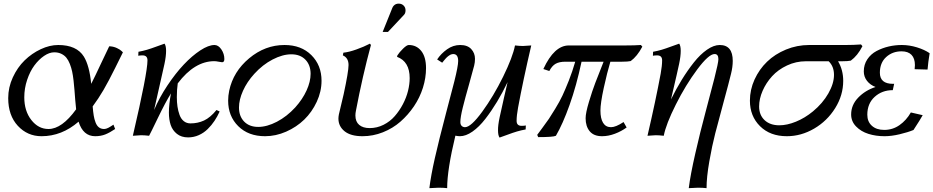

<svg xmlns="http://www.w3.org/2000/svg" viewBox="-20 -734 5046 1038"><path d="M570.3 -483.4H577.1Q595.7 -481.9 612.5 -473.9Q629.4 -465.8 636.7 -458.5L644.5 -451.2Q639.2 -440.4 603 -367.4Q566.9 -294.4 539.6 -247.6Q512.2 -200.7 481 -158.7Q483.4 -129.4 486.6 -109.6Q489.7 -89.8 496.6 -72Q503.4 -54.2 514.9 -45.4Q526.4 -36.6 543 -36.6Q547.9 -36.6 553.2 -38.1Q558.6 -39.6 564.5 -42.5Q570.3 -45.4 574.2 -47.9Q578.1 -50.3 584.7 -54.4Q591.3 -58.6 593.3 -60.1L602.5 -36.6Q573.7 -17.1 549.3 -7.3Q524.9 2.4 494.6 2.4Q429.2 2.4 404.8 -76.2Q314 2.4 204.6 2.4Q128.4 2.4 76.4 -53.7Q24.4 -109.9 24.4 -203.6Q24.4 -261.7 49.3 -315.7Q74.2 -369.6 113 -407.5Q151.9 -445.3 200.2 -468Q248.5 -490.7 294.9 -490.7Q394.5 -490.7 433.6 -427.7Q463.4 -378.9 473.1 -280.8Q493.7 -320.8 526.1 -390.6Q558.6 -460.4 570.3 -483.4ZM242.2 -36.6Q314.5 -36.6 391.6 -143.1Q389.2 -164.1 386.7 -194.1Q384.3 -224.1 382.6 -247.3Q380.9 -270.5 377.7 -298.3Q374.5 -326.2 370.1 -346.9Q365.7 -367.7 357.7 -388.2Q349.6 -408.7 338.9 -421.9Q328.1 -435.1 311.5 -443.1Q294.9 -451.2 273.4 -451.2Q246.6 -451.2 218 -431.6Q189.5 -412.1 165.8 -380.1Q142.1 -348.1 126.7 -302.2Q111.3 -256.3 111.3 -208Q111.3 -133.8 149.4 -85.2Q187.5 -36.6 242.2 -36.6Z M869.6 -498Q877.9 -486.3 877.9 -459Q877.9 -429.7 869.1 -388.2Q860.8 -348.6 841.8 -266.8Q822.8 -185.1 813 -139.2Q841.8 -207 885.3 -272.2Q928.7 -337.4 973.6 -385Q1018.6 -432.6 1063 -461.7Q1107.4 -490.7 1139.6 -490.7Q1160.6 -490.7 1176.8 -466.8Q1192.9 -442.9 1192.9 -414.6Q1192.9 -397.5 1180.7 -397.5Q1176.8 -397.5 1162.1 -400.4Q1147.5 -403.3 1138.7 -403.3Q1031.7 -403.3 940.9 -283.2Q936 -249 936 -209Q936 -181.2 939.5 -157.7Q942.9 -134.3 950.7 -112.8Q958.5 -91.3 973.6 -79.1Q988.8 -66.9 1009.8 -66.9Q1049.3 -66.9 1083 -82.5Q1116.7 -98.1 1150.4 -139.2L1167.5 -131.3Q1155.3 -104 1139.6 -80.6Q1124 -57.1 1103 -36.4Q1082 -15.6 1054.7 -3.4Q1027.3 8.8 997.1 8.8Q960.4 8.8 936.5 -10.3Q912.6 -29.3 902.8 -58.3Q893.1 -87.4 893.1 -125.5Q893.1 -170.4 904.3 -229Q874.5 -181.2 834 -97.2Q793.5 -13.2 786.1 0Q760.3 -2.9 742.7 -2.9L698.2 0Q777.3 -338.9 777.3 -407.7Q777.3 -434.6 750.5 -434.6Q736.3 -434.6 727.5 -432.6L728.5 -454.1Q752.9 -458.5 775.1 -465.1Q797.4 -471.7 827.4 -482.9Q857.4 -494.1 869.6 -498Z M1219.2 -244.1Q1241.2 -347.2 1327.1 -418.9Q1413.1 -490.7 1518.1 -490.7Q1608.4 -490.7 1663.3 -436Q1718.3 -381.3 1718.3 -297.4Q1718.3 -239.3 1692.4 -183.6Q1666.5 -127.9 1624.8 -87.4Q1583 -46.9 1526.9 -22.2Q1470.7 2.4 1413.1 2.4Q1322.8 2.4 1268.1 -51.8Q1213.4 -106 1213.4 -189.9Q1213.4 -216.3 1219.2 -244.1ZM1355 -335Q1315.4 -291.5 1293.7 -243.2Q1272 -194.8 1272 -152.8Q1272 -105.5 1300 -76.7Q1328.1 -47.9 1376 -47.9Q1423.3 -47.9 1477.1 -75.9Q1530.8 -104 1576.2 -153.3Q1615.7 -197.3 1637.5 -245.1Q1659.2 -293 1659.2 -335Q1659.2 -382.3 1631.1 -411.4Q1603 -440.4 1555.2 -440.4Q1507.8 -440.4 1453.9 -412.4Q1399.9 -384.3 1355 -335Z M1939.9 2.4Q1876 2.4 1842.8 -24.4Q1809.6 -51.3 1809.6 -92.8Q1809.6 -102.1 1812 -115.2Q1817.4 -139.2 1825 -170.2Q1832.5 -201.2 1837.9 -224.6Q1864.3 -347.2 1864.3 -382.3Q1864.3 -421.4 1833.5 -434.6L1836.4 -449.2Q1866.2 -452.1 1906.7 -466.6Q1947.3 -481 1980 -498L1985.4 -490.7Q1939.5 -321.3 1904.3 -135.7Q1901.4 -122.1 1901.4 -109.9Q1901.4 -76.2 1921.9 -58.8Q1942.4 -41.5 1978.5 -41.5Q2018.1 -41.5 2053.5 -59.3Q2088.9 -77.1 2114 -106Q2139.2 -134.8 2158 -170.4Q2176.8 -206.1 2185.8 -242.4Q2194.8 -278.8 2194.8 -311.5Q2194.8 -401.4 2126.5 -426.8L2128.4 -434.6Q2139.2 -451.7 2159.2 -471.2Q2179.2 -490.7 2189.9 -490.7Q2231.9 -490.7 2257.6 -458.3Q2283.2 -425.8 2283.2 -365.7Q2283.2 -313 2266.4 -259.5Q2249.5 -206.1 2218 -159.4Q2186.5 -112.8 2145 -76.4Q2103.5 -40 2050 -18.8Q1996.6 2.4 1939.9 2.4ZM2077.6 -561.5H2048.8L2101.1 -691.4Q2104 -698.7 2109.4 -704.1Q2119.6 -714.4 2135.3 -714.4Q2151.4 -714.4 2161.9 -704.1Q2172.4 -693.8 2172.4 -678.2Q2172.4 -662.1 2164.1 -653.8Z M2680.7 9.8Q2672.4 -2 2672.4 -29.3Q2671.9 -56.2 2681.2 -100.1Q2688.5 -136.2 2704.8 -206.1Q2721.2 -275.9 2724.1 -290Q2696.8 -232.9 2667 -183.6Q2637.2 -134.3 2603.8 -91.1Q2570.3 -47.9 2534.4 -22.7Q2498.5 2.4 2466.3 2.4Q2456.5 2.4 2441.9 -0.5Q2397.5 183.1 2397.5 283.2Q2377.4 280.8 2351.1 280.8L2301.3 283.2Q2309.6 214.8 2331.1 120.1Q2352.5 25.4 2392.3 -126Q2432.1 -277.3 2436 -293Q2457 -377 2457 -404.3Q2457 -441.9 2430.2 -441.9Q2426.8 -441.9 2423.1 -440.9Q2419.4 -439.9 2416.3 -438.7Q2413.1 -437.5 2409.4 -434.8Q2405.8 -432.1 2403.1 -430.4Q2400.4 -428.7 2396.5 -424.8Q2392.6 -420.9 2390.9 -419.2Q2389.2 -417.5 2385.3 -412.8Q2381.3 -408.2 2380.1 -406.7Q2378.9 -405.3 2375 -400.4Q2371.1 -395.5 2370.6 -395L2343.3 -412.6Q2364.3 -444.3 2397 -467.5Q2429.7 -490.7 2467.8 -490.7Q2507.3 -490.7 2527.6 -468.8Q2547.9 -446.8 2547.9 -416Q2547.9 -397 2543.5 -379.4Q2535.6 -347.7 2515.4 -276.6Q2495.1 -205.6 2481.9 -152.6Q2468.8 -99.6 2468.8 -74.2Q2468.8 -60.5 2475.8 -53.5Q2482.9 -46.4 2494.1 -46.4Q2525.9 -46.4 2586.9 -129.9Q2647.9 -213.4 2700 -319.3Q2752 -425.3 2764.2 -488.3Q2790 -485.4 2807.6 -485.4L2852.1 -488.3Q2807.6 -297.4 2780.8 -152.3Q2772.9 -109.4 2772.9 -80.6Q2772.9 -53.7 2799.8 -53.7Q2814 -53.7 2822.8 -55.7L2821.8 -34.2Q2797.4 -29.8 2775.1 -23.2Q2752.9 -16.6 2722.9 -5.4Q2692.9 5.9 2680.7 9.8Z M3089.8 -400.4H3036.6Q3003.9 -400.4 2984.1 -389.4Q2964.4 -378.4 2949.7 -350.1L2917.5 -360.8Q2976.1 -488.3 3055.2 -488.3H3360.8Q3412.1 -488.3 3444.8 -490.7L3452.6 -481.9Q3424.8 -429.2 3389.6 -403.8Q3374 -400.4 3342.3 -400.4H3279.8Q3262.2 -341.8 3244.1 -258.8Q3226.1 -175.8 3226.1 -136.2Q3226.1 -93.3 3240.5 -69.8Q3254.9 -46.4 3283.2 -46.4Q3309.1 -46.4 3351.1 -74.2L3367.7 -44.9Q3339.8 -24.4 3304.4 -11Q3269 2.4 3234.9 2.4Q3190.4 2.4 3168.2 -24.2Q3146 -50.8 3146 -94.7Q3146 -123.5 3164.1 -183.6Q3182.1 -243.7 3198.2 -285.6Q3214.4 -327.6 3243.2 -400.4H3124Q3096.2 -270 3059.3 -166.7Q3022.5 -63.5 2985.4 0Q2971.2 7.3 2889.6 7.3L2884.3 -4.9Q2887.2 -8.8 2912.1 -42.5Q2937 -76.2 2947.3 -91.3Q2957.5 -106.4 2981.4 -145.5Q3005.4 -184.6 3020.5 -216.8Q3035.6 -249 3055.2 -298.3Q3074.7 -347.7 3089.8 -400.4Z M3651.9 -498Q3660.2 -486.3 3660.2 -459Q3660.2 -429.7 3651.4 -388.2Q3645.5 -360.8 3638.4 -329.6Q3631.3 -298.3 3622.1 -259.3Q3612.8 -220.2 3607.4 -196.3Q3635.3 -252.9 3666 -303Q3696.8 -353 3731.2 -396.5Q3765.6 -439.9 3802.2 -465.3Q3838.9 -490.7 3871.1 -490.7Q3941.4 -490.7 3941.4 -404.8Q3941.4 -372.1 3932.1 -335Q3920.4 -286.6 3892.3 -183.6Q3864.3 -80.6 3846.9 -13.4Q3829.6 53.7 3814.7 138.9Q3799.8 224.1 3799.8 283.2Q3779.8 280.8 3753.4 280.8L3703.6 283.2Q3712.4 211.9 3739.3 94.2Q3766.1 -23.4 3793.2 -123.8Q3820.3 -224.1 3842 -309.8Q3863.8 -395.5 3863.8 -414.1Q3863.8 -441.9 3843.3 -441.9Q3811.5 -441.9 3749.3 -358.4Q3687 -274.9 3633.8 -168.9Q3580.6 -63 3568.4 0Q3542.5 -2.9 3524.9 -2.9L3480.5 0Q3524.9 -190.9 3551.8 -335.9Q3559.6 -378.9 3559.6 -407.7Q3559.6 -434.6 3532.7 -434.6Q3518.6 -434.6 3509.8 -432.6L3510.7 -454.1Q3535.2 -458.5 3557.4 -465.1Q3579.6 -471.7 3609.6 -482.9Q3639.6 -494.1 3651.9 -498Z M4532.2 -402.8H4510.7Q4538.6 -356 4538.6 -296.9Q4538.6 -219.2 4495.4 -149.7Q4452.1 -80.1 4381.6 -38.8Q4311 2.4 4233.9 2.4Q4143.6 2.4 4088.9 -51.8Q4034.2 -106 4034.2 -189.9Q4034.2 -249 4059.3 -304.2Q4084.5 -359.4 4127 -400.4Q4169.4 -441.4 4229.2 -466.1Q4289.1 -490.7 4354.5 -490.7H4550.8Q4595.7 -490.7 4634.8 -493.7L4642.6 -484.4Q4616.2 -432.6 4579.6 -406.2Q4564 -402.8 4532.2 -402.8ZM4336.9 -402.8Q4283.2 -402.8 4234.9 -380.1Q4186.5 -357.4 4154.1 -321.8Q4121.6 -286.1 4102.8 -242.9Q4084 -199.7 4084 -158.2Q4084 -112.3 4113.5 -84.5Q4143.1 -56.6 4193.4 -56.6Q4234.9 -56.6 4283 -76.2Q4331.1 -95.7 4375 -131.8Q4427.7 -175.3 4458.3 -229Q4488.8 -282.7 4488.8 -329.1Q4488.8 -375 4460 -402.8Z M4713.4 -263.7Q4684.1 -274.9 4667 -297.1Q4649.9 -319.3 4649.9 -348.1Q4649.9 -384.8 4668.9 -413.3Q4688 -441.9 4719 -458.3Q4750 -474.6 4784.7 -482.7Q4819.3 -490.7 4855.5 -490.7Q4896 -490.7 4937.3 -478Q4978.5 -465.3 5005.9 -446.3Q4997.6 -396.5 4994.6 -357.9L4924.8 -359.9Q4926.3 -371.6 4926.3 -382.3Q4926.3 -418 4908 -437.3Q4889.6 -456.5 4854 -456.5Q4804.7 -456.5 4770.8 -425.5Q4736.8 -394.5 4736.8 -340.8Q4736.8 -280.8 4807.6 -280.8H4814L4806.6 -246.6Q4748.5 -246.6 4708.7 -210.4Q4668.9 -174.3 4668.9 -113.8Q4668.9 -76.2 4693.6 -54Q4718.3 -31.7 4760.3 -31.7Q4806.2 -31.7 4843 -57.6Q4879.9 -83.5 4904.3 -126L4968.3 -111.3Q4955.6 -87.9 4918.5 -31.2Q4887.7 -18.6 4843.5 -8.1Q4799.3 2.4 4762.2 2.4Q4714.8 2.4 4674.8 -10.3Q4634.8 -22.9 4608.2 -50.3Q4581.5 -77.6 4581.5 -115.2Q4581.5 -166.5 4619.6 -206.1Q4657.7 -245.6 4713.4 -263.7Z"/></svg>

Font: Flanker
Style: Italic
Weight: 400
Italic angle: -12°
Designer: Flanker
Version: Version 2.027